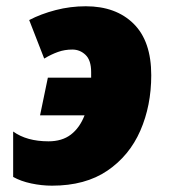

<svg xmlns="http://www.w3.org/2000/svg" viewBox="-20 -583 544 613"><path d="M146 9.8Q113.3 9.8 79.8 2.7Q46.4 -4.4 22 -18.1V-163.1Q65.4 -131.8 134.8 -131.8Q178.2 -131.8 206.3 -153.3Q234.4 -174.8 250 -214.8H107.9L132.8 -335H271V-353Q271 -390.6 253.2 -407.7Q235.4 -424.8 210.9 -424.8Q186.5 -424.8 165.3 -417.2Q144 -409.7 121.1 -396L73.2 -519Q110.8 -538.6 157.7 -550.8Q204.6 -563 253.9 -563Q350.1 -563 406.5 -507.3Q462.9 -451.7 462.9 -342.8Q462.9 -245.6 428 -165.8Q393.1 -85.9 322.8 -38.1Q252.4 9.8 146 9.8Z"/></svg>

Font: Open Sans ExtraBold
Style: Italic
Weight: 800
Italic angle: -12°
Designer: Monotype Design Team
Foundry: Monotype Imaging Inc.
Version: Version 3.000; ttfautohint (v1.8.4)